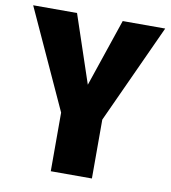

<svg xmlns="http://www.w3.org/2000/svg" viewBox="-92 -763 739 832"><g transform="rotate(10 277.5 -347.5)"><path d="M568 -695 368 -259V0H187V-258L-13 -695H180L280 -397L381 -695Z"/></g></svg>

Font: Fira Sans Condensed ExtraBold
Style: Regular
Weight: 800
Width: 3
Designer: Carrois Corporate & Edenspiekermann AG
Foundry: Carrois Corporate GbR & Edenspiekermann AG
Version: Version 4.203